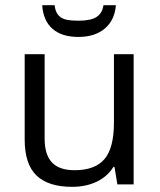

<svg xmlns="http://www.w3.org/2000/svg" viewBox="-20 -704 610 733"><path d="M150.4 -497.1V-174.8Q150.4 -113.8 178.2 -84Q206.1 -54.2 264.6 -54.2Q342.8 -54.2 378.9 -96.7Q415 -139.2 415 -235.8V-497.1H490.2V0H428.2L417 -66.9H413.1Q390.1 -29.8 349.1 -10.3Q308.1 9.3 255.4 9.3Q164.6 9.3 119.4 -33.9Q74.2 -77.1 74.2 -171.9V-497.1ZM279.3 -563Q215.8 -563 180.4 -594Q145 -625 141.1 -684.1H188.5Q190.9 -662.1 200.2 -649.4Q209.5 -636.7 226.1 -630.9Q242.7 -625 281.2 -625Q327.1 -625 348.9 -639.4Q370.6 -653.8 375 -684.1H422.4Q418 -627 380.1 -595Q342.3 -563 279.3 -563Z"/></svg>

Font: Bpm'online Open Sans
Style: Regular
Weight: 400
Foundry: Ascender Corporation
Version: Version 1.10